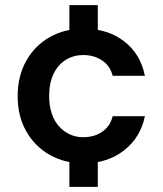

<svg xmlns="http://www.w3.org/2000/svg" viewBox="-20 -626 636 750"><path d="M251 104V-59H362V104ZM251 -443V-606H362V-443ZM306 12Q232 12 173.5 -21.5Q115 -55 82 -114Q49 -173 49 -250Q49 -328 82 -387.5Q115 -447 173.5 -480.5Q232 -514 306 -514Q401 -514 465 -464.5Q529 -415 546 -330H420Q411 -368 379.5 -389.5Q348 -411 305 -411Q268 -411 237.5 -392.5Q207 -374 189.5 -338Q172 -302 172 -251Q172 -213 182 -183Q192 -153 210.5 -132.5Q229 -112 253 -101Q277 -90 305 -90Q334 -90 357.5 -99.5Q381 -109 397.5 -127.5Q414 -146 420 -172H546Q529 -89 464.5 -38.5Q400 12 306 12Z"/></svg>

Font: DM Sans 16pt SemiBold
Style: Regular
Weight: 600
Version: Version 4.004;gftools[0.9.30]